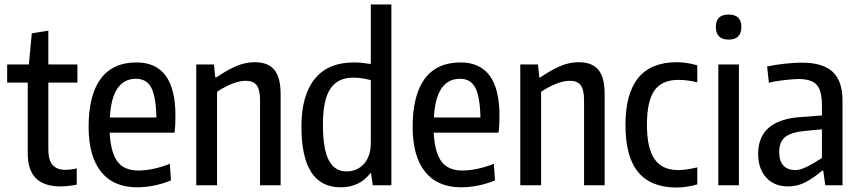

<svg xmlns="http://www.w3.org/2000/svg" viewBox="-20 -828 3841 858"><path d="M250 5Q104 5 104 -141V-459H12V-540H109L122 -679L196 -691V-540H326V-459H196V-160Q196 -112 215.5 -90.5Q235 -69 272 -69Q283 -69 297 -70.5Q311 -72 323 -76V-3Q283 5 250 5Z M593 9Q487 9 431.5 -60.5Q376 -130 376 -261Q376 -403 430 -476Q484 -549 590 -549Q764 -549 764 -311Q764 -285 763 -268.5Q762 -252 760 -235H470Q475 -146 505 -106Q535 -66 598 -66Q628 -66 663 -73Q698 -80 739 -96L744 -22Q712 -8 671.5 0.5Q631 9 593 9ZM588 -476Q480 -476 471 -303H679Q677 -396 656 -436Q635 -476 588 -476Z M857 -540H936L942 -482H946Q1000 -518 1039 -534Q1078 -550 1118 -550Q1178 -550 1206 -516Q1234 -482 1234 -408V0H1142V-381Q1142 -428 1126.5 -447.5Q1111 -467 1080 -467Q1051 -467 1018 -454Q985 -441 950 -418V0H857Z M1502 9Q1327 9 1327 -262Q1327 -402 1386.5 -475.5Q1446 -549 1561 -549Q1578 -549 1594.5 -547.5Q1611 -546 1637 -542V-808H1729V0H1646L1638 -54H1635Q1587 9 1502 9ZM1529 -62Q1551 -62 1570.5 -70Q1590 -78 1605 -94Q1620 -110 1628.5 -134Q1637 -158 1637 -190V-470Q1613 -476 1595 -478.5Q1577 -481 1558 -481Q1489 -481 1456 -431Q1423 -381 1423 -271Q1423 -163 1449 -112.5Q1475 -62 1529 -62Z M2041 9Q1935 9 1879.5 -60.5Q1824 -130 1824 -261Q1824 -403 1878 -476Q1932 -549 2038 -549Q2212 -549 2212 -311Q2212 -285 2211 -268.5Q2210 -252 2208 -235H1918Q1923 -146 1953 -106Q1983 -66 2046 -66Q2076 -66 2111 -73Q2146 -80 2187 -96L2192 -22Q2160 -8 2119.5 0.5Q2079 9 2041 9ZM2036 -476Q1928 -476 1919 -303H2127Q2125 -396 2104 -436Q2083 -476 2036 -476Z M2305 -540H2384L2390 -482H2394Q2448 -518 2487 -534Q2526 -550 2566 -550Q2626 -550 2654 -516Q2682 -482 2682 -408V0H2590V-381Q2590 -428 2574.5 -447.5Q2559 -467 2528 -467Q2499 -467 2466 -454Q2433 -441 2398 -418V0H2305Z M3004 10Q2889 10 2832 -58.5Q2775 -127 2775 -270Q2775 -550 3004 -550Q3024 -550 3046.5 -547Q3069 -544 3096 -536V-460Q3072 -466 3051.5 -468.5Q3031 -471 3011 -471Q2938 -471 2904.5 -423.5Q2871 -376 2871 -270Q2871 -166 2905 -117Q2939 -68 3011 -68Q3045 -68 3096 -80V-4Q3076 2 3051.5 6Q3027 10 3004 10Z M3236 -651Q3179 -651 3179 -708Q3179 -763 3236 -763Q3293 -763 3293 -708Q3293 -651 3236 -651ZM3190 -540H3282V0H3190Z M3501 5Q3440 5 3404 -34.5Q3368 -74 3368 -141Q3368 -291 3557 -305L3653 -312V-357Q3653 -423 3629.5 -449Q3606 -475 3548 -475Q3536 -475 3519 -473.5Q3502 -472 3484 -470Q3466 -468 3448 -465Q3430 -462 3416 -458L3408 -531Q3447 -539 3488 -543.5Q3529 -548 3563 -548Q3657 -548 3701 -507Q3745 -466 3745 -379V0H3668L3659 -65H3653Q3623 -38 3584.5 -16.5Q3546 5 3501 5ZM3534 -68Q3549 -68 3565 -74Q3581 -80 3597 -88.5Q3613 -97 3627.5 -106Q3642 -115 3653 -122V-250L3577 -243Q3515 -237 3488.5 -215.5Q3462 -194 3462 -149Q3462 -109 3480.5 -88.5Q3499 -68 3534 -68Z"/></svg>

Font: Encode Sans Compressed
Style: Medium
Weight: 500
Designer: Pablo Impallari, Andres Torresi
Foundry: Pablo Impallari, Andres Torresi
Version: Version 1.000; ttfautohint (v1.00) -l 8 -r 50 -G 200 -x 14 -